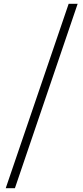

<svg xmlns="http://www.w3.org/2000/svg" viewBox="-20 -807 434 1004"><path d="M10 177H58L386 -787H339Z"/></svg>

Font: Noto Sans HK Light
Style: Regular
Weight: 300
Designer: Ryoko NISHIZUKA 西塚涼子 (kana, bopomofo & ideographs); Paul D. Hunt (Latin, Greek & Cyrillic); Sandoll Communications 산돌커뮤니
Foundry: Adobe
Version: Version 2.004;hotconv 1.0.118;makeotfexe 2.5.65603